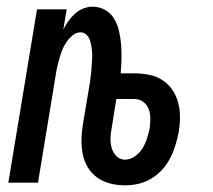

<svg xmlns="http://www.w3.org/2000/svg" viewBox="-20 -548 640 576"><path d="M355 8Q332 8 310.5 2.5Q289 -3 271.5 -15.5Q254 -28 243 -46.5Q232 -65 228 -86.5Q224 -108 224.5 -131Q225 -154 229 -177L250 -302Q251 -312 252.5 -322.5Q254 -333 254.5 -344Q255 -355 256 -365.5Q257 -376 256.5 -386.5Q256 -397 254.5 -407Q253 -417 250 -426.5Q247 -436 239.5 -443.5Q232 -451 222 -451Q209 -451 198.5 -442.5Q188 -434 180.5 -423.5Q173 -413 168 -401Q163 -389 159.5 -377Q156 -365 153 -353Q150 -341 148 -328L94 0H5L91 -520H180L170 -460Q177 -473 185.5 -485Q194 -497 205 -507Q216 -517 230 -522.5Q244 -528 257 -528Q279 -528 296.5 -517.5Q314 -507 323.5 -490Q333 -473 337.5 -453Q342 -433 343.5 -412Q345 -391 344.5 -370Q344 -349 342 -328H383Q406 -328 428 -323.5Q450 -319 467.5 -307.5Q485 -296 497 -278.5Q509 -261 514.5 -240Q520 -219 520 -196.5Q520 -174 516 -151Q512 -131 506 -111.5Q500 -92 490.5 -73.5Q481 -55 466.5 -39Q452 -23 433.5 -12Q415 -1 395 3.5Q375 8 355 8ZM355 -69Q370 -69 384.5 -79Q399 -89 407.5 -103Q416 -117 421 -132.5Q426 -148 429 -163Q431 -178 431 -193Q431 -208 426 -221Q421 -234 409.5 -242.5Q398 -251 383 -251H329L315 -164Q312 -149 311.5 -133.5Q311 -118 315 -104Q319 -90 329.5 -79.5Q340 -69 355 -69Z"/></svg>

Font: Iosevka Medium Extended
Style: Italic
Weight: 500
Width: 7
Italic angle: -9°
Monospace: yes
Designer: Belleve Invis
Foundry: Belleve Invis
Version: Version 32.5.0; ttfautohint (v1.8.4)